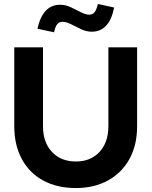

<svg xmlns="http://www.w3.org/2000/svg" viewBox="-20 -939 765 969"><path d="M362 10Q268 10 198 -28Q128 -66 90 -136.5Q52 -207 52 -302V-700H197V-302Q197 -221 242 -172.5Q287 -124 363 -124Q438 -124 482.5 -172.5Q527 -221 527 -302V-700H672V-302Q672 -207 633.5 -137Q595 -67 525.5 -28.5Q456 10 362 10ZM253 -776 169 -794Q196 -915 283 -915Q311 -915 337.5 -902.5Q364 -890 388 -877.5Q412 -865 430 -865Q447 -865 457 -877Q467 -889 474 -919L556 -901Q532 -779 443 -779Q416 -779 389.5 -791.5Q363 -804 339 -816.5Q315 -829 295 -829Q279 -829 269 -817Q259 -805 253 -776Z"/></svg>

Font: Red Hat Display
Style: Bold
Weight: 700
Designer: Pentagram, MCKL
Foundry: Pentagram, MCKL
Version: Version 1.023; ttfautohint (v1.8.3)